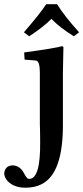

<svg xmlns="http://www.w3.org/2000/svg" viewBox="-83 -667 397 915"><path d="M189 -647Q223.1 -591.3 293.9 -513.2L269 -494.1Q202.1 -535.2 162.1 -577.1Q123.5 -538.1 56.2 -494.1L30.8 -513.2Q107.9 -601.6 137.2 -647ZM216.8 -321.3V-69.8Q216.8 158.7 116.2 210.4Q83 227.5 38.1 227.5Q-16.1 227.5 -46.9 195.8Q-62.5 178.2 -63 158.2Q-58.6 124 -25.4 121.1Q11.2 121.1 30.3 156.7Q43.5 181.6 50.3 184.6Q53.7 185.5 56.2 185.5Q110.4 185.5 108.4 7.8Q108.4 -8.8 107.9 -39.1Q107.4 -68.4 106.9 -80.1V-320.8Q106.9 -373.5 90.3 -377.9Q87.4 -378.4 85 -378.9L34.2 -382.8L32.2 -417Q182.1 -437.5 211.9 -446.8Q217.3 -445.8 219.2 -442.9Q218.8 -441.9 216.8 -321.3Z"/></svg>

Font: Linux Libertine O
Style: Semibold
Weight: 700
Designer: Philipp H. Poll
Foundry: Philipp H. Poll
Version: Version 5.0.0